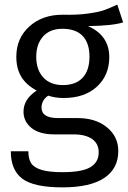

<svg xmlns="http://www.w3.org/2000/svg" viewBox="-20 -602 556 833"><path d="M488.8 -582 514.2 -504.9Q468.3 -490.2 361.8 -488.8Q454.1 -448.2 454.1 -354Q454.1 -275.4 400.6 -226.1Q347.2 -176.8 255.9 -176.8Q220.2 -176.8 189 -187Q160.2 -167.5 160.2 -134.8Q160.2 -89.8 231.9 -89.8H315.9Q395 -89.8 444.1 -49.6Q493.2 -9.3 493.2 53.2Q493.2 129.9 431.9 170.4Q370.6 210.9 251 210.9Q127.4 210.9 77.1 173.6Q26.9 136.2 26.9 54.2H103Q103 87.4 115.2 106.2Q127.4 125 159.9 135Q192.4 145 251 145Q335.4 145 371.8 123.5Q408.2 102.1 408.2 59.1Q408.2 21 379.4 1Q350.6 -19 298.8 -19H215.8Q150.4 -19 116.2 -47.1Q82 -75.2 82 -117.2Q82 -172.4 139.2 -209Q93.8 -233.4 72.3 -269Q50.8 -304.7 50.8 -356Q50.8 -436 107.2 -487.1Q163.6 -538.1 251 -538.1Q314 -536.6 360.1 -543Q406.2 -549.3 429 -557.1Q451.7 -564.9 488.8 -582ZM251 -477.1Q196.3 -477.1 166.7 -443.6Q137.2 -410.2 137.2 -356Q137.2 -299.3 167.7 -266.1Q198.2 -232.9 252.9 -232.9Q309.1 -232.9 338.6 -264.9Q368.2 -296.9 368.2 -356Q368.2 -415 338.6 -446Q309.1 -477.1 251 -477.1Z"/></svg>

Font: Fira Sans Book
Style: Regular
Weight: 350
Designer: Carrois Corporate & Edenspiekermann AG
Foundry: Carrois Corporate GbR & Edenspiekermann AG
Version: Version 4.203;PS 004.203;hotconv 1.0.88;makeotf.lib2.5.64775